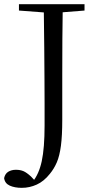

<svg xmlns="http://www.w3.org/2000/svg" viewBox="-35 -748 458 910"><path d="M68.5 142.3Q34.6 142.3 11.3 131.8Q-12 121.3 -15.5 96.2Q-10.8 75 4.3 65.9Q19.5 56.7 40.4 56.7Q60.8 56.7 76.1 63.2Q91.3 69.7 111.8 88.5L137.3 115.5V120.7H119.1V114.3Q149.5 77.8 162.9 15.7Q176.3 -46.4 176.3 -152.7Q176.3 -204.9 176.3 -257Q176.3 -309 175.8 -372.9Q175.3 -436.8 174.7 -523.1Q174.1 -609.4 172.3 -728H262.5Q261.1 -645.8 260.6 -561.7Q260.1 -477.6 260.1 -391.4V-179.7Q260.1 -105.3 253.8 -57.4Q247.5 -9.6 234.5 21Q221.4 51.5 201.4 75.8Q173.2 111.4 139.2 126.8Q105.2 142.3 68.5 142.3ZM54.8 -698V-728H365.6V-698L225.5 -686.9H201.6Z"/></svg>

Font: Source Han Serif JP VF
Style: Regular
Weight: 250
Designer: Ryoko NISHIZUKA 西塚涼子 (kana & ideographs); Frank Grießhammer (Latin, Greek & Cyrillic); Wenlong ZHANG 张文龙 (bopomofo); San
Foundry: Adobe
Version: Version 2.001;hotconv 1.1.0;makeotfexe 2.6.0